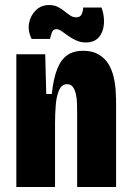

<svg xmlns="http://www.w3.org/2000/svg" viewBox="-20 -744 523 764"><path d="M45 0V-330V-528H160L164 -370H186Q193 -434 208.5 -471.5Q224 -509 249 -525.5Q274 -542 310 -542Q348 -542 373 -527Q398 -512 412 -488.5Q426 -465 432.5 -436.5Q439 -408 440.5 -379.5Q442 -351 442 -327V0H287V-289Q287 -309 286.5 -330.5Q286 -352 282 -369.5Q278 -387 270 -398Q262 -409 247 -409Q226 -409 215.5 -386Q205 -363 202 -327.5Q199 -292 199 -253V0ZM322 -575Q301 -575 283.5 -583Q266 -591 252 -601Q238 -611 226 -619.5Q214 -628 204 -628Q191 -628 186 -613.5Q181 -599 179 -589H106Q90 -621 95.5 -651.5Q101 -682 122.5 -703Q144 -724 175 -724Q195 -724 210 -716.5Q225 -709 237 -699Q249 -689 260 -682Q271 -675 283 -675Q300 -675 305.5 -688.5Q311 -702 311 -714H384Q396 -681 393.5 -648.5Q391 -616 373 -595.5Q355 -575 322 -575Z"/></svg>

Font: Bricolage Grotesque Condensed ExtraBold
Style: Regular
Weight: 800
Width: 3
Designer: Mathieu Triay
Foundry: Atelier Triay
Version: Version 1.000;gftools[0.9.30]